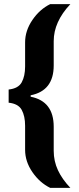

<svg xmlns="http://www.w3.org/2000/svg" viewBox="-20 -763 384 933"><path d="M102 -35V-152Q102 -199 85.5 -229Q69 -259 22 -264V-328Q69 -333 85.5 -363Q102 -393 102 -440V-557Q102 -614 137.5 -666Q173 -718 224 -743H322Q241 -657 241 -563V-445Q241 -322 129 -300V-293Q241 -271 241 -147V-30Q241 20 261.5 64Q282 108 322 150H224Q173 125 137.5 73.5Q102 22 102 -35Z"/></svg>

Font: Saira Semi Condensed
Style: Bold
Weight: 700
Width: 4
Designer: Hector Gatti with collaboration of the Omnibus-Type team
Foundry: Omnibus-Type
Version: Version 1.001; ttfautohint (v1.8)